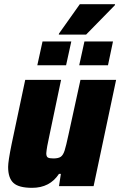

<svg xmlns="http://www.w3.org/2000/svg" viewBox="-20 -893 577 921"><path d="M19 -92Q19 -120 36 -203L101 -510H273L217 -243Q204 -185 202 -158Q202 -142 209.5 -137.5Q217 -133 236 -133Q260 -133 271.5 -141Q283 -149 290 -171Q297 -193 309 -249L366 -510H537L429 0H263L272 -59H263Q219 8 134 8Q70 8 44.5 -15.5Q19 -39 19 -92ZM159 -580 184 -694H322L297 -580ZM360 -580 385 -694H522L498 -580ZM262 -727 263 -732 363 -873H532L531 -868L393 -727Z"/></svg>

Font: Saira Semi Condensed ExtraBold
Style: Italic
Weight: 800
Width: 4
Italic angle: -12°
Designer: Hector Gatti with collaboration of the Omnibus-Type team
Foundry: Omnibus-Type
Version: Version 1.001; ttfautohint (v1.8)